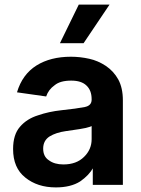

<svg xmlns="http://www.w3.org/2000/svg" viewBox="-20 -802 615 836"><path d="M90 -29Q37 -71 37 -153Q37 -216 67 -250Q97 -285 146 -300Q192 -316 247 -322Q314 -329 349 -336Q379 -342 379 -368V-370Q379 -409 356 -430Q334 -451 290 -451Q242 -451 218 -431Q191 -412 181 -382L54 -400Q77 -478 139 -517Q200 -555 289 -555Q329 -555 369 -546Q406 -538 441 -515Q475 -492 495 -456Q515 -419 515 -365V3H384V-72H386Q368 -39 329 -12Q288 14 223 14Q143 14 90 -29ZM346 -119Q379 -151 379 -196V-253Q377 -251 354 -245Q324 -239 307 -237Q283 -233 266 -231Q224 -225 196 -208Q168 -190 168 -155Q168 -120 193 -104Q217 -86 256 -86Q313 -86 346 -119ZM457 -782 344 -614H241L323 -782Z"/></svg>

Font: Sinter Bold
Style: Regular
Weight: 700
Foundry: Adobe & rsms
Version: Version 1.000